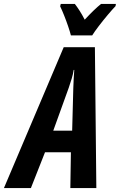

<svg xmlns="http://www.w3.org/2000/svg" viewBox="-82 -957 610 977"><path d="M-62 0 242.2 -716.8H400.9L408.2 0H275.9L278.8 -182.1H147L75.2 0ZM189 -292H285.2L291 -508.8Q292 -533.2 293 -555.4Q293.9 -577.6 295.9 -601.1H293Q289.6 -579.1 283 -557.4Q276.4 -535.6 268.1 -511.2ZM278.8 -776.9Q273.9 -796.4 264.6 -823.5Q255.4 -850.6 244.6 -877.7Q233.9 -904.8 224.1 -924.8L227.1 -937H298.8Q309.6 -923.3 322.5 -903.3Q335.4 -883.3 349.1 -856.9Q373 -882.8 394 -903.1Q415 -923.3 432.1 -937H507.8L505.9 -925.8Q490.2 -909.7 466.6 -881.6Q442.9 -853.5 420.9 -824.7Q398.9 -795.9 387.2 -776.9Z"/></svg>

Font: Open Sans Condensed
Style: Bold Italic
Weight: 700
Width: 3
Italic angle: -12°
Designer: Monotype Design Team
Foundry: Monotype Imaging Inc.
Version: Version 3.003; ttfautohint (v1.8.4)